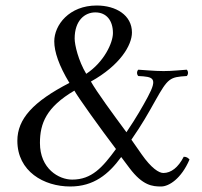

<svg xmlns="http://www.w3.org/2000/svg" viewBox="-20 -667 732 697"><path d="M250 -338C261 -317 344 -201 401 -126C352 -59 313 -15 242 -15C193.9 -15 125 -54 125 -148C125 -219 148 -278 250 -338ZM420 -97 450 -57C498.1 7.2 534 10 565 10C593 10 638 -18 668 -88C662.8 -93.4 658 -98 647 -98C627 -59 601 -39 573 -39C557 -39 529.4 -56.3 494 -107L457 -160C496.6 -217 517.1 -254 544 -302C590 -384 596.8 -387.2 658 -391C664 -397 664 -408 658 -414C638 -413 608 -409 574 -409C540 -409 502 -413 482 -414C476 -408 476 -397 482 -391C536.1 -388.3 554 -385 516.4 -315C499.3 -283.1 475.1 -240.3 439 -187C389.3 -254 331.3 -333.3 310 -371C416 -430 459 -503 459 -549C459 -612 401 -647 331 -647C231 -647 177 -576 177 -517C177 -479 194 -428.7 232 -366C100 -298 43 -235 43 -156C43 -45 139 10 235 10C320 10 374 -34 420 -97ZM293 -399C264.3 -447 251 -504 251 -527C251 -593 288 -622 326 -622C367 -622 390 -592 390 -547C390 -511 357 -441 293 -399Z"/></svg>

Font: Libertinus Serif Display
Style: Regular
Weight: 400
Designer: Philipp H. Poll
Foundry: Khaled Hosny
Version: Version 6.1